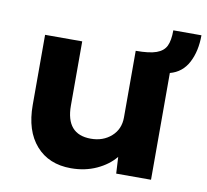

<svg xmlns="http://www.w3.org/2000/svg" viewBox="-75 -727 883 820"><g transform="rotate(10 367.0 -317.0)"><path d="M76 -227V-531H237V-253Q237 -128 345 -128Q398 -128 433.5 -159.5Q469 -191 469 -242V-531Q528 -531 558.5 -542Q589 -553 600.5 -577Q612 -601 612 -645H734Q734 -576 708 -526.5Q682 -477 629 -463V0H478L474 -72Q444 -35 394 -12Q344 11 283 11Q187 11 131.5 -52Q76 -115 76 -227Z"/></g></svg>

Font: Lexend Exa HM Xlight
Style: Bold
Weight: 700
Designer: Bonnie Shaver-Troup, Thomas Jockin, Octavio Pardo
Foundry: Lexend
Version: Version 1.091